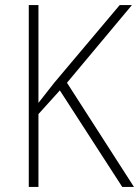

<svg xmlns="http://www.w3.org/2000/svg" viewBox="-20 -734 546 754"><path d="M506 0 243 -409 498 -714H450L193 -409C168 -377 147 -351 131 -330V-714H93V0H131V-286L215 -379L460 0Z"/></svg>

Font: Noto Sans Thai SemCond ExtLt
Style: Regular
Weight: 200
Width: 4
Designer: Monotype Design Team
Foundry: Monotype Imaging Inc.
Version: Version 2.002